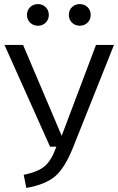

<svg xmlns="http://www.w3.org/2000/svg" viewBox="-20 -908 578 940"><path d="M538 -688 338 -187Q298 -86 250 -45Q202 -4 109 12L96 -52Q165 -66 198.5 -94Q232 -122 256 -190H225L2 -688H93L282 -243L450 -688ZM370 -888Q393 -888 408.5 -873Q424 -858 424 -835Q424 -812 408.5 -797Q393 -782 370 -782Q348 -782 332.5 -797Q317 -812 317 -835Q317 -858 332.5 -873Q348 -888 370 -888ZM166 -888Q188 -888 203.5 -873Q219 -858 219 -835Q219 -812 203.5 -797Q188 -782 166 -782Q143 -782 127.5 -797Q112 -812 112 -835Q112 -858 127.5 -873Q143 -888 166 -888Z"/></svg>

Font: FiraSans
Style: Regular
Weight: 350
Designer: Carrois Corporate & Edenspiekermann AG
Foundry: Carrois Corporate GbR & Edenspiekermann AG
Version: Version 3.106;PS 003.106;hotconv 1.0.70;makeotf.lib2.5.58329